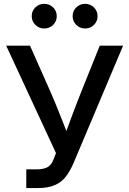

<svg xmlns="http://www.w3.org/2000/svg" viewBox="-20 -961 661 981"><path d="M114.3 0V-95.7H167Q202.6 -95.7 222.7 -106.9Q242.7 -118.2 252.4 -144L266.1 -178.7L11.7 -727.5H133.3L225.1 -521Q247.1 -471.7 265.9 -425.8Q284.7 -379.9 301.8 -336.2Q318.8 -292.5 335.9 -247.6H302.7Q326.7 -313 351.6 -379.4Q376.5 -445.8 406.7 -521L489.7 -727.5H608.9L355 -126Q338.4 -87.9 316.9 -59.3Q295.4 -30.8 260.7 -15.4Q226.1 0 170.9 0ZM414.6 -815.4Q388.2 -815.4 369.6 -834Q351.1 -852.5 351.1 -878.4Q351.1 -904.8 369.6 -923.1Q388.2 -941.4 415 -941.4Q441.4 -941.4 460 -923.1Q478.5 -904.8 478.5 -878.4Q478.5 -852.1 460 -833.7Q441.4 -815.4 414.6 -815.4ZM206.1 -815.4Q179.2 -815.4 160.6 -834Q142.1 -852.5 142.1 -878.4Q142.1 -904.8 160.6 -923.1Q179.2 -941.4 206.1 -941.4Q232.9 -941.4 251.5 -923.1Q270 -904.8 270 -878.4Q270 -852.1 251.5 -833.7Q232.9 -815.4 206.1 -815.4Z"/></svg>

Font: Inter 28pt Medium
Style: Regular
Weight: 500
Designer: Rasmus Andersson
Foundry: rsms
Version: Version 4.001;git-66647c0bb